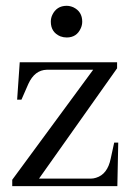

<svg xmlns="http://www.w3.org/2000/svg" viewBox="-20 -631 452 651"><path d="M112.3 -25.4 377 -399.4V-419.9H46.9L38.1 -293H52.7L76.2 -346.7Q97.7 -393.6 138.7 -394.5H295.9L21.5 -21.5V0H377.9L380.9 -147.5H367.2L355.5 -93.8Q344.7 -40 305.7 -28.3Q296.9 -25.4 288.1 -25.4ZM258.8 -557.6Q258.8 -591.8 228.5 -606.4Q216.8 -611.3 206.1 -611.3Q171.9 -611.3 157.2 -580.1Q152.3 -569.3 152.3 -557.6Q152.3 -521.5 184.6 -507.8Q195.3 -503.9 206.1 -503.9Q240.2 -503.9 253.9 -535.2Q258.8 -545.9 258.8 -557.6Z"/></svg>

Font: Abhaya Libre
Style: Regular
Weight: 400
Designer: Pushpananda Ekanayake, Sol Matas, Pathum Egodawatta
Foundry: Mooniak
Version: Version 1.050 ; ttfautohint (v1.6)